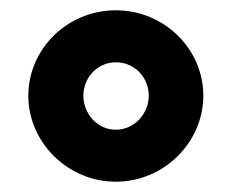

<svg xmlns="http://www.w3.org/2000/svg" viewBox="-20 -741 450 373"><path d="M205 -388C299 -388 375 -465 375 -555C375 -646 299 -721 205 -721C111 -721 35 -646 35 -555C35 -465 111 -388 205 -388ZM205 -489C169 -489 142 -520 142 -555C142 -590 169 -620 205 -620C242 -620 269 -590 269 -555C269 -520 241 -489 205 -489Z"/></svg>

Font: UULA Sans
Style: Bold
Weight: 700
Designer: Mohamed Gaber, Laura Garcia Mut
Foundry: Kief Type Foundry
Version: Version 3.006;hotconv 1.0.109;makeotfexe 2.5.65596